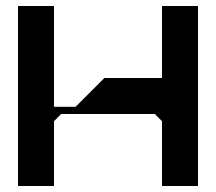

<svg xmlns="http://www.w3.org/2000/svg" viewBox="-20 -620 720 640"><path d="M640 -600H520V-360H328L232 -264H160V-600H40V0H160V-216L184 -240H496L520 -216V0H640Z"/></svg>

Font: KUBO
Style: Regular
Weight: 400
Version: Version 001.000